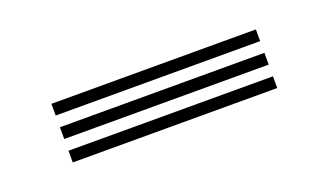

<svg xmlns="http://www.w3.org/2000/svg" viewBox="-29 -834 485 285"><g transform="rotate(-20 214.0 -691.5)"><path d="M53.4 -719.1V-737.6H376.4V-719.1ZM53.4 -645V-663.5H376.4V-645ZM53.4 -682V-700.6H376.4V-682Z"/></g></svg>

Font: Big Shoulders Inline Text Thin
Style: Regular
Weight: 100
Designer: Patric King
Foundry: XO Type Co
Version: Version 2.002